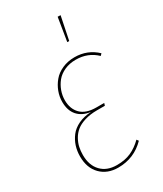

<svg xmlns="http://www.w3.org/2000/svg" viewBox="-186 -798 745 878"><g transform="rotate(-30 186.0 -359.0)"><path d="M273.4 -727.1 288.6 -726.6 263.7 -604.5H253.4ZM169.4 9.3Q112.3 9.3 77.4 -26.1Q42.5 -61.5 42.5 -122.1Q42.5 -150.4 50.5 -175.8Q58.6 -201.2 75.2 -222.9Q91.8 -244.6 120.6 -258.3Q149.4 -272 187.5 -273.9Q144 -279.8 120.4 -306.6Q96.7 -333.5 96.7 -378.9Q96.7 -406.2 106.4 -432.4Q116.2 -458.5 134.3 -480.2Q152.3 -502 181.6 -515.1Q210.9 -528.3 247.1 -528.3Q314.9 -528.3 363.3 -482.4L354.5 -473.1Q310.5 -515.6 246.6 -515.6Q213.4 -515.6 186.8 -503.7Q160.2 -491.7 144 -471.9Q127.9 -452.1 119.4 -428.2Q110.8 -404.3 110.8 -379.4Q110.8 -334 137.7 -306.6Q164.6 -279.3 219.2 -279.3H260.7L256.8 -266.6H215.8Q179.2 -266.6 150.6 -257.8Q122.1 -249 104.7 -234.9Q87.4 -220.7 76.4 -201.2Q65.4 -181.6 61.3 -162.4Q57.1 -143.1 57.1 -121.6Q57.1 -66.9 87.2 -35.4Q117.2 -3.9 169.4 -3.9Q212.9 -3.9 244.4 -18.1Q275.9 -32.2 304.2 -60.1L311.5 -50.3Q253.4 9.3 169.4 9.3Z"/></g></svg>

Font: Fira Sans Compressed Hair
Style: Italic
Weight: 100
Width: 3
Italic angle: -8°
Designer: Carrois Corporate & Edenspiekermann AG
Foundry: Carrois Corporate GbR & Edenspiekermann AG
Version: Version 4.203;PS 004.203;hotconv 1.0.88;makeotf.lib2.5.64775